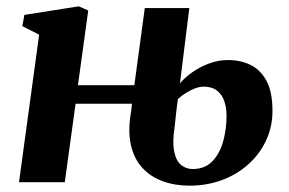

<svg xmlns="http://www.w3.org/2000/svg" viewBox="-20 -575 913 606"><path d="M578 11Q532.5 11 494.2 -2.8Q456 -16.5 429.5 -45Q403 -73.5 393 -118.2Q383 -163 394 -224.5L396.5 -247.5H218.5L184.5 0H40L103.5 -465.5L50.5 -492.5L57 -528L228.5 -555L258.5 -542L226 -306H404L437 -549.5H577.5L548 -312Q563.5 -330.5 587 -347Q610.5 -363.5 639.5 -374.5Q668.5 -385.5 700 -385.5Q739 -385.5 770.5 -370.2Q802 -355 821 -320Q840 -285 840 -225Q840 -175 820 -132Q800 -89 764.2 -56.8Q728.5 -24.5 681 -6.8Q633.5 11 578 11ZM588 -41.5Q627 -41.5 650.5 -66.2Q674 -91 684.5 -129.5Q695 -168 695 -209Q695 -234.5 688 -255.5Q681 -276.5 665 -289Q649 -301.5 622.5 -301.5Q610.5 -301.5 596.2 -296.2Q582 -291 567.8 -282.2Q553.5 -273.5 541.5 -262.5Q538.5 -242.5 536.2 -221.2Q534 -200 531.5 -177Q523.5 -125.5 530 -95.8Q536.5 -66 552.2 -53.8Q568 -41.5 588 -41.5Z"/></svg>

Font: Merriweather 48pt ExtraBold
Style: Italic
Weight: 800
Italic angle: -7.8°
Version: Version 2.101